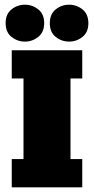

<svg xmlns="http://www.w3.org/2000/svg" viewBox="-20 -797 400 817"><path d="M30 0V-120H80V-463H30V-583H330V-463H280V-120H330V0ZM86 -620Q54 -620 29 -640Q4 -660 4 -699Q4 -737 29 -757Q54 -777 86 -777Q118 -777 143 -757Q168 -737 168 -699Q168 -660 143 -640Q118 -620 86 -620ZM274 -620Q242 -620 217 -640Q192 -660 192 -698Q192 -737 217 -757Q242 -777 274 -777Q306 -777 331 -757Q356 -737 356 -698Q356 -660 331 -640Q306 -620 274 -620Z"/></svg>

Font: Rokkitt Black
Style: Regular
Weight: 900
Designer: Vernon Adams
Foundry: Vernon Adams
Version: Version 3.103